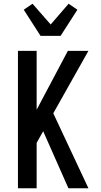

<svg xmlns="http://www.w3.org/2000/svg" viewBox="-20 -1007 540 1027"><path d="M346 0 211 -305 176 -243V0H76V-735H176V-420L343 -735H453L265 -401L453 0ZM197 -815 107 -955 154 -987 251 -876 347 -987 394 -955 304 -815Z"/></svg>

Font: Iosevka Custom Semibold
Style: Regular
Weight: 600
Designer: Belleve Invis
Foundry: Belleve Invis
Version: Version 27.0.2; ttfautohint (v1.8.4)